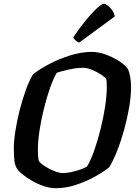

<svg xmlns="http://www.w3.org/2000/svg" viewBox="-20 -994 718 1014"><path d="M274 0Q244 0 211.5 -11Q179 -22 149.5 -39Q120 -56 98 -74Q76 -92 68 -106Q59 -122 56 -147Q53 -172 53 -209Q53 -250 61.5 -304Q70 -358 84.5 -414.5Q99 -471 117 -520.5Q135 -570 155 -602Q189 -629 240.5 -656Q292 -683 351 -701.5Q410 -720 466 -720Q499 -720 538 -706Q577 -692 609.5 -671Q642 -650 656 -629Q672 -593 672 -531Q672 -485 662 -426.5Q652 -368 635.5 -308.5Q619 -249 598.5 -197Q578 -145 557 -111Q528 -87 482 -61.5Q436 -36 382 -18Q328 0 274 0ZM311 -80Q332 -80 357.5 -85.5Q383 -91 405.5 -99Q428 -107 440 -115Q459 -147 477.5 -199Q496 -251 511 -311.5Q526 -372 535 -430Q544 -488 544 -533Q544 -555 542 -575Q538 -584 516.5 -598.5Q495 -613 467.5 -624.5Q440 -636 420 -636Q386 -636 346.5 -627.5Q307 -619 280 -610Q261 -578 243.5 -527.5Q226 -477 211.5 -418.5Q197 -360 188.5 -303.5Q180 -247 180 -204Q180 -188 181 -173Q182 -158 185 -145Q192 -132 216 -116.5Q240 -101 267 -90.5Q294 -80 311 -80ZM398 -769Q388 -772 378.5 -781Q369 -790 367 -797Q402 -849 435 -889Q468 -929 493 -951.5Q518 -974 529 -974Q537 -974 550 -964Q563 -954 573.5 -938.5Q584 -923 586 -907Z"/></svg>

Font: Texturina 72pt 72pt Regular
Style: Bold Italic
Weight: 700
Italic angle: -11°
Designer: Guillermo Torres Carreño
Foundry: Omnibus-Type
Version: Version 1.002; ttfautohint (v1.8.3)